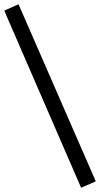

<svg xmlns="http://www.w3.org/2000/svg" viewBox="-54 -715 470 902"><path d="M327 167 -34 -665 33 -695 396 137Z"/></svg>

Font: Faustina Light Medium
Style: Regular
Weight: 500
Version: Version 1.200